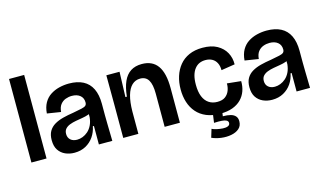

<svg xmlns="http://www.w3.org/2000/svg" viewBox="-100 -1017 2612 1545"><g transform="rotate(-15 1206.0 -245.0)"><path d="M50 0V-696H176V0Z M407 14Q365 14 330.5 -1.5Q296 -17 275 -48.5Q254 -80 254 -131Q254 -176 271 -205.5Q288 -235 319 -253.5Q350 -272 391 -282.5Q432 -293 479 -300Q527 -309 552 -314.5Q577 -320 586.5 -329Q596 -338 596 -355Q596 -392 570.5 -413Q545 -434 502 -434Q475 -434 449.5 -424.5Q424 -415 406.5 -392.5Q389 -370 386 -331L272 -349Q276 -401 296.5 -437Q317 -473 350 -494.5Q383 -516 423 -526Q463 -536 505 -536Q575 -536 623 -511Q671 -486 695.5 -435.5Q720 -385 720 -310V-214Q720 -179 721 -143Q722 -107 722.5 -71Q723 -35 724 0H612Q612 -37 612 -74.5Q612 -112 612 -154H603Q594 -107 568 -69Q542 -31 501 -8.5Q460 14 407 14ZM454 -82Q477 -82 500.5 -91Q524 -100 544.5 -118Q565 -136 579 -164Q593 -192 597 -230V-273L623 -275Q611 -261 588.5 -253Q566 -245 538.5 -240.5Q511 -236 483 -231Q455 -226 431.5 -217Q408 -208 393.5 -192Q379 -176 379 -149Q379 -118 399.5 -100Q420 -82 454 -82Z M815 0V-286L814 -522H924L917 -313H929Q937 -389 959 -438Q981 -487 1019 -511.5Q1057 -536 1112 -536Q1200 -536 1243.5 -475Q1287 -414 1287 -289V0H1160V-277Q1160 -353 1138 -389.5Q1116 -426 1069 -426Q1029 -426 1000.5 -399Q972 -372 957 -319Q942 -266 941 -187V0Z M1621 14Q1555 14 1506 -6.5Q1457 -27 1425 -64Q1393 -101 1377.5 -150Q1362 -199 1362 -256Q1362 -315 1378 -365.5Q1394 -416 1425.5 -454.5Q1457 -493 1505 -514.5Q1553 -536 1617 -536Q1691 -536 1739 -509Q1787 -482 1811 -438Q1835 -394 1834 -340L1720 -322Q1720 -358 1707 -383Q1694 -408 1670.5 -421Q1647 -434 1615 -434Q1587 -434 1564.5 -424Q1542 -414 1525 -392.5Q1508 -371 1499 -339Q1490 -307 1490 -262Q1490 -203 1506 -163.5Q1522 -124 1552 -104Q1582 -84 1623 -84Q1665 -84 1689 -102Q1713 -120 1724 -148.5Q1735 -177 1734 -208L1850 -196Q1851 -152 1837.5 -114Q1824 -76 1795.5 -47Q1767 -18 1723.5 -2Q1680 14 1621 14ZM1499 182 1520 113Q1535 121 1560 126.5Q1585 132 1610 133.5Q1635 135 1652 128Q1669 121 1669 103Q1669 97 1665.5 90.5Q1662 84 1650.5 79Q1639 74 1615.5 72Q1592 70 1552 72L1563 -7H1641L1634 39Q1672 39 1698 46Q1724 53 1738 69Q1752 85 1752 111Q1752 150 1726.5 172Q1701 194 1661 201.5Q1621 209 1578 203.5Q1535 198 1499 182Z M2054 14Q2012 14 1977.5 -1.5Q1943 -17 1922 -48.5Q1901 -80 1901 -131Q1901 -176 1918 -205.5Q1935 -235 1966 -253.5Q1997 -272 2038 -282.5Q2079 -293 2126 -300Q2174 -309 2199 -314.5Q2224 -320 2233.5 -329Q2243 -338 2243 -355Q2243 -392 2217.5 -413Q2192 -434 2149 -434Q2122 -434 2096.5 -424.5Q2071 -415 2053.5 -392.5Q2036 -370 2033 -331L1919 -349Q1923 -401 1943.5 -437Q1964 -473 1997 -494.5Q2030 -516 2070 -526Q2110 -536 2152 -536Q2222 -536 2270 -511Q2318 -486 2342.5 -435.5Q2367 -385 2367 -310V-214Q2367 -179 2368 -143Q2369 -107 2369.5 -71Q2370 -35 2371 0H2259Q2259 -37 2259 -74.5Q2259 -112 2259 -154H2250Q2241 -107 2215 -69Q2189 -31 2148 -8.5Q2107 14 2054 14ZM2101 -82Q2124 -82 2147.5 -91Q2171 -100 2191.5 -118Q2212 -136 2226 -164Q2240 -192 2244 -230V-273L2270 -275Q2258 -261 2235.5 -253Q2213 -245 2185.5 -240.5Q2158 -236 2130 -231Q2102 -226 2078.5 -217Q2055 -208 2040.5 -192Q2026 -176 2026 -149Q2026 -118 2046.5 -100Q2067 -82 2101 -82Z"/></g></svg>

Font: Bricolage Grotesque 72pt SemiBold
Style: Regular
Weight: 600
Version: Version 1.001;gftools[0.9.33.dev8+g029e19f]